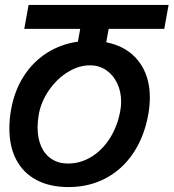

<svg xmlns="http://www.w3.org/2000/svg" viewBox="-20 -745 704 779"><path d="M18 -224Q18 -262.5 25 -300.5Q38.5 -376.5 75.8 -435Q113 -493.5 169.5 -529.8Q226 -566 296 -576L305.5 -628H78.5L96 -725H664L646.5 -628H421L411 -573.5Q495 -557 541.5 -497.8Q588 -438.5 588 -349Q588 -317.5 582 -283Q566 -191.5 521.2 -124.5Q476.5 -57.5 409 -21.8Q341.5 14 258 14Q182.5 14 128.5 -14.5Q74.5 -43 46.2 -96.5Q18 -150 18 -224ZM468 -295.5Q471.5 -313 471.5 -332.5Q471.5 -374 455.2 -407.8Q439 -441.5 410.2 -460.8Q381.5 -480 345.5 -480Q299.5 -480 255 -452.5Q210.5 -425 178.5 -378.8Q146.5 -332.5 137 -279Q132.5 -252 132.5 -228Q132.5 -184 147.2 -150.8Q162 -117.5 190 -99.5Q218 -81.5 256 -81.5Q306.5 -81.5 351 -108.8Q395.5 -136 426.2 -184.8Q457 -233.5 468 -295.5Z"/></svg>

Font: JuliaMono
Style: Bold Italic
Weight: 700
Italic angle: -9°
Monospace: yes
Designer: cormullion
Foundry: corm
Version: Version 0.057; ttfautohint (v1.8.4)